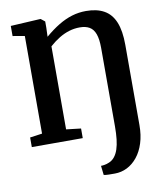

<svg xmlns="http://www.w3.org/2000/svg" viewBox="-104 -834 961 1160"><g transform="rotate(-10 376.5 -254.0)"><path d="M437.5 241 431 184Q438 184.5 452.2 182.2Q466.5 180 482.5 173Q502.5 164.5 516.2 147.2Q530 130 538.8 104Q547.5 78 551.5 43Q555.5 8 555.5 -36V-517Q555.5 -571 544 -602.8Q532.5 -634.5 509 -648.2Q485.5 -662 449.5 -662Q416 -662 384.5 -652.5Q353 -643 322.8 -624.8Q292.5 -606.5 261.5 -579V-69.5L351.5 -59V0H39V-59L114 -69.5V-668.5L41 -681V-743L219 -753H226L250.5 -733.5V-695.5L248.5 -640Q293 -678 334.5 -703Q376 -728 417.5 -740.5Q459 -753 503.5 -753Q570 -753 614.2 -728.2Q658.5 -703.5 680.5 -650Q702.5 -596.5 702.5 -511V-18Q702.5 43.5 687 92.2Q671.5 141 644 175Q616.5 209 581 226.8Q545.5 244.5 505.5 244.5Q485.5 244.5 468 244.2Q450.5 244 437.5 241Z"/></g></svg>

Font: Merriweather 20pt
Style: Bold
Weight: 700
Version: Version 2.100